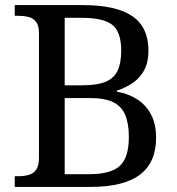

<svg xmlns="http://www.w3.org/2000/svg" viewBox="-20 -734 694 754"><path d="M38 0V-42H51Q74 -42 92.5 -47Q111 -52 122 -67.5Q133 -83 133 -114V-604Q133 -634 121.5 -648.5Q110 -663 91.5 -667.5Q73 -672 51 -672H38V-714H306Q436 -714 499.5 -670.5Q563 -627 563 -535Q563 -491 547 -460Q531 -429 503 -409.5Q475 -390 439 -378V-374Q485 -366 519.5 -343.5Q554 -321 573.5 -283.5Q593 -246 593 -193Q593 -96 529.5 -48Q466 0 336 0ZM331 -50Q416 -50 451 -83Q486 -116 486 -196Q486 -248 472 -282Q458 -316 425 -332.5Q392 -349 333 -349H234V-50ZM303 -399Q362 -399 395 -413Q428 -427 442 -457Q456 -487 456 -535Q456 -609 421 -636.5Q386 -664 301 -664H234V-399Z"/></svg>

Font: Noto Serif Ethiopic
Style: Regular
Weight: 400
Designer: Monotype Design Team
Foundry: Monotype Imaging Inc.
Version: Version 2.102